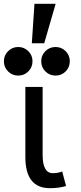

<svg xmlns="http://www.w3.org/2000/svg" viewBox="-55 -965 423 1000"><path d="M205.1 15.1Q77.1 15.1 77.1 -147V-512.2H167V-158.7Q167 -63 220.2 -63Q246.1 -63 269 -71.8L289.1 3.9Q251 15.1 205.1 15.1ZM234.4 -571.3Q203.1 -571.3 181.4 -593Q159.7 -614.7 159.7 -646Q159.7 -676.8 181.4 -698.5Q203.1 -720.2 234.4 -720.2Q265.1 -720.2 286.9 -698.5Q308.6 -676.8 308.6 -646Q308.6 -614.7 286.9 -593Q265.1 -571.3 234.4 -571.3ZM40 -571.3Q8.8 -571.3 -12.9 -593Q-34.7 -614.7 -34.7 -646Q-34.7 -676.8 -12.9 -698.5Q8.8 -720.2 40 -720.2Q70.8 -720.2 92.5 -698.5Q114.3 -676.8 114.3 -646Q114.3 -614.7 92.5 -593Q70.8 -571.3 40 -571.3ZM175.3 -739.7H110.8L124.5 -945.3H234.9Z"/></svg>

Font: Cadman
Style: Regular
Weight: 400
Designer: Paul James MIller
Foundry: High-Logic / Made with FontCreator
Version: Version 2.114;March 28, 2021;FontCreator 13.0.0.2683 64-bit